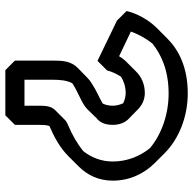

<svg xmlns="http://www.w3.org/2000/svg" viewBox="-22 -650 707 702"><g transform="rotate(90 331.0 -299.5)"><path d="M186 -382 96 -425C102 -443 116 -474 140 -504C180 -536 238 -563 322 -563C398 -563 470 -538 522 -495C552 -458 571 -411 571 -359C571 -316 556 -280 533 -251C506 -229 473 -210 437 -195C429 -192 423 -188 418 -183L383 -148C367 -132 367 -109 367 -84V-36H272V-137C272 -165 274 -191 285 -211C324 -236 359 -245 381 -267L416 -303H417C430 -316 437 -333 437 -359C437 -383 429 -404 414 -418L378 -453C363 -467 343 -476 321 -476C287 -476 261 -463 242 -444L206 -408C198 -400 191 -390 186 -382ZM203 -303 238 -338C242 -354 250 -372 261 -389C277 -399 297 -406 321 -406C334 -406 347 -402 358 -397C363 -386 367 -373 367 -359C367 -344 364 -332 359 -322C339 -310 311 -299 284 -281C276 -276 270 -271 265 -266L229 -231C203 -205 202 -174 202 -137V-1L237 34H402L437 -1V-84C437 -100 437 -115 441 -127C483 -145 522 -167 551 -196L552 -197L588 -233C621 -266 641 -307 641 -359C641 -420 616 -473 576 -513L541 -548C488 -601 407 -633 322 -633C224 -633 161 -598 121 -558L86 -523C34 -472 21 -412 21 -409L56 -374Z"/></g></svg>

Font: Hussar Press
Style: Bold
Weight: 700
Foundry: Cannot Into Space Fonts
Version: Version 1.43